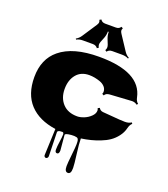

<svg xmlns="http://www.w3.org/2000/svg" viewBox="-216 -1116 1386 1583"><g transform="rotate(20 476.5 -324.5)"><path d="M529.8 -944.8Q559.6 -944.8 571.3 -966.3L586.4 -958.5Q579.6 -944.3 581.1 -935.1Q582.5 -925.8 591.3 -912.1L674.8 -785.2Q691.4 -759.8 716.3 -746.6L711.4 -738.8Q687.5 -752 656.7 -752H569.3Q539.6 -752 525.4 -731L512.2 -740.2Q525.9 -761.7 515.6 -789.1L497.6 -834.5Q487.3 -861.8 487.3 -891.1H480Q480 -861.8 469.7 -834.5L451.7 -789.1Q441.4 -761.7 455.1 -740.2L441.4 -731Q427.2 -752 397.9 -752H310.5Q279.8 -752 255.9 -738.8L251 -746.6Q275.9 -759.8 292.5 -785.2L376 -912.1Q384.8 -925.8 386.2 -935.1Q387.7 -944.3 380.9 -958.5L396 -966.3Q407.7 -944.8 437.5 -944.8ZM338.4 243.7 347.7 11.7Q198.7 -9.3 118.4 -95.7Q38.1 -182.1 38.1 -331.5Q38.1 -490.7 142.6 -576.2Q257.8 -671.4 484.9 -671.4Q848.6 -671.4 891.6 -462.4Q897.5 -432.1 917.5 -416L909.2 -405.3Q885.7 -422.9 858.4 -420.4L670.4 -408.7Q637.7 -406.2 627.9 -384.8L611.8 -392.6Q616.7 -403.3 616.7 -411.1Q616.7 -436.5 599.9 -455.3Q583 -474.1 557.1 -483.4Q506.8 -501.5 459.5 -501.5Q387.2 -501.5 346.9 -452.4Q306.6 -403.3 306.6 -325Q306.6 -246.6 352.3 -197Q397.9 -147.5 480.5 -147.5Q506.8 -147.5 539.3 -160.4Q571.8 -173.3 596.9 -197.8Q622.1 -222.2 622.1 -249.5Q622.1 -257.3 616.7 -269L632.8 -277.3Q644.5 -255.4 670.7 -253.4Q696.8 -251.5 738.3 -248Q829.6 -239.7 865.2 -239.7Q900.9 -239.7 921.4 -254.9L929.2 -244.6Q911.1 -231 902.1 -194.1Q893.1 -157.2 867.2 -123.3Q841.3 -89.4 808.8 -67.1Q776.4 -44.9 733.4 -28.3Q659.7 1 571.8 13.2Q571.8 58.1 583.5 146.5Q595.2 234.9 595.2 264.2Q595.2 293.5 588.1 305.2Q581.1 316.9 567.4 316.9Q553.7 316.9 546.4 305.2Q539.1 293.5 539.1 267.8Q539.1 242.2 547.1 168.5Q555.2 94.7 555.2 69.8Q555.2 44.9 552.7 36.1Q550.3 27.3 546.9 22.7Q543.5 18.1 535.2 15.6Q516.1 10.7 489.3 13.2Q435.5 17.6 435.5 31.2L447.3 164.1Q447.3 195.8 428.7 195.8Q410.2 195.8 410.2 168.9Q410.2 142.1 416.7 97.7Q423.3 53.2 423.3 33.9Q423.3 14.6 410.6 14.6Q385.7 14.6 377.2 20Q368.7 25.4 368.7 29.8L374 241.2Q374 249.5 368.7 256.1Q363.3 262.7 355.5 262.7Q347.7 262.7 343 257.1Q338.4 251.5 338.4 243.7Z"/></g></svg>

Font: Nosifer
Style: Regular
Weight: 400
Version: Version 001.002